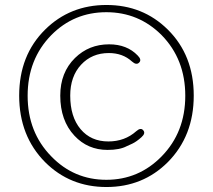

<svg xmlns="http://www.w3.org/2000/svg" viewBox="-20 -738 855 771"><path d="M161 -87Q57 -192 57 -354Q57 -516 161 -619Q261 -718 407.5 -718Q554 -718 654 -619Q758 -516 758 -354Q758 -192 654 -87Q554 13 407.5 13Q261 13 161 -87ZM629 -110Q724 -207 724 -353.5Q724 -500 629 -597Q537 -689 407 -689Q277 -689 186 -597Q91 -500 91 -353.5Q91 -207 186 -110Q277 -16 407 -16Q537 -16 629 -110ZM412 -136Q332 -136 279 -193Q222 -254 222 -354Q222 -447 281 -505Q337 -560 418 -560Q490 -560 533 -515Q550 -498 539 -487Q528 -475 510 -491Q473 -525 417 -525Q349 -525 305.5 -478Q262 -431 262 -354Q262 -269 303.5 -219.5Q345 -170 415 -170Q481 -170 527 -211Q545 -227 555 -215Q566 -203 548 -187Q528 -169 511 -161Q500 -156 489 -151Q461 -136 412 -136Z"/></svg>

Font: Resource Han Rounded JP ExtraLight
Style: Regular
Weight: 250
Designer: Cyano Hao (round all glyphs); Ryoko NISHIZUKA 西塚涼子 (kana, bopomofo & ideographs); Paul D. Hunt (Latin, Greek & Cyrillic)
Foundry: Cyano Hao
Version: 0.990